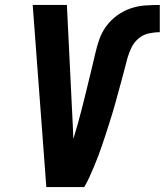

<svg xmlns="http://www.w3.org/2000/svg" viewBox="-20 -755 665 775"><path d="M167 0 112 -735H250L274 -245Q274 -232 275 -219.5Q276 -207 276 -194Q285 -223 293 -251.5Q301 -280 308.5 -309Q316 -338 323 -366.5Q330 -395 337 -424Q344 -453 351 -481.5Q358 -510 364.5 -539Q371 -568 381 -596.5Q391 -625 409.5 -650Q428 -675 454 -693.5Q480 -712 508.5 -721.5Q537 -731 566.5 -733Q596 -735 625 -735V-625Q603 -625 580 -620Q557 -615 539 -599.5Q521 -584 510.5 -562.5Q500 -541 494 -519Q488 -497 482.5 -475Q477 -453 471 -431.5Q465 -410 459 -388Q453 -366 447 -344Q441 -322 434.5 -300.5Q428 -279 421 -257Q414 -235 407 -213.5Q400 -192 392.5 -170Q385 -148 377 -126.5Q369 -105 360 -84Q351 -63 341.5 -41.5Q332 -20 320 0Z"/></svg>

Font: Iosevka SS04 XBd Ex Obl
Style: Regular
Weight: 800
Width: 7
Italic angle: -9°
Monospace: yes
Designer: Belleve Invis
Foundry: Belleve Invis
Version: Version 19.0.0; ttfautohint (v1.8.4)